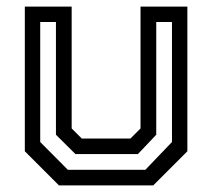

<svg xmlns="http://www.w3.org/2000/svg" viewBox="-20 -560 641 580"><path d="M158 0 55 -103V-540H196.5V-172L227 -141.5H374L404.5 -172V-540H546V-103L443 0ZM185 -47H419L499.5 -131V-493.5H452V-153L396.5 -94.5H208L149 -153V-493.5H101.5V-131Z"/></svg>

Font: Tourney Medium
Style: Regular
Weight: 500
Designer: Tyler Finck
Foundry: Etcetera Type Co
Version: Version 1.015